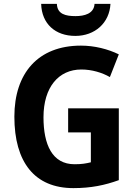

<svg xmlns="http://www.w3.org/2000/svg" viewBox="-20 -959 705 989"><path d="M549 -939H467C464 -888 414 -876 369 -876C318 -876 275 -886 273 -939H192C195 -836 265 -774 368 -774C469 -774 544 -841 549 -939ZM331 -401V-277H448V-123C423 -117 402 -113 364 -113C249 -113 204 -214 204 -355C204 -510 282 -601 399 -601C453 -601 506 -585 546 -562L592 -679C537 -706 467 -724 397 -724C176 -724 54 -582 54 -358C54 -124 158 10 358 10C449 10 520 -5 592 -31V-401Z"/></svg>

Font: Noto Sans Malayalam SemiCondensed
Style: Bold
Weight: 700
Width: 4
Designer: Jelle Bosma - Monotype Design Team
Foundry: Monotype Imaging Inc.
Version: Version 2.104